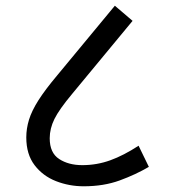

<svg xmlns="http://www.w3.org/2000/svg" viewBox="-20 -652 591 672"><path d="M273 0Q222 0 176 -18Q130 -36 101 -74Q72 -112 72 -171Q72 -202 81.5 -233Q91 -264 114.5 -301Q138 -338 180 -388L382 -632L444 -579L233 -324Q187 -269 170.5 -235.5Q154 -202 154 -168Q154 -117 187 -95.5Q220 -74 268 -74Q319 -74 366 -91Q413 -108 465 -142L501 -68Q455 -41 399 -20.5Q343 0 273 0Z"/></svg>

Font: Noto Sans
Style: Regular
Weight: 400
Designer: Monotype Design Team
Foundry: Monotype Imaging Inc.
Version: Version 2.007